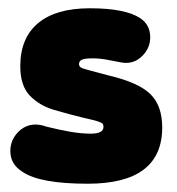

<svg xmlns="http://www.w3.org/2000/svg" viewBox="-20 -433 428 464"><path d="M192 11Q372 11 372 -125Q372 -177 344 -205Q316 -233 245 -250Q208 -260 192.5 -264Q177 -268 174 -271Q171 -274 171 -278Q171 -286 178.5 -289Q186 -292 204 -292Q213 -292 222.5 -291Q232 -290 242 -288Q268 -283 273.5 -282Q279 -281 285 -281Q308 -281 325.5 -299.5Q343 -318 343 -343Q343 -373 319 -389Q283 -413 197 -413Q115 -413 72 -377Q29 -341 29 -273Q29 -226 52 -202Q75 -178 110.5 -167.5Q146 -157 183 -148Q206 -143 215.5 -140Q225 -137 227.5 -134.5Q230 -132 230 -126Q230 -110 199 -110Q177 -110 150.5 -114.5Q124 -119 92 -127Q84 -130 77.5 -131Q71 -132 66 -132Q41 -132 23 -113Q5 -94 5 -68Q5 -36 34 -18Q76 11 192 11Z"/></svg>

Font: Beiruti Black
Style: Regular
Weight: 900
Designer: Arlette Boutros
Foundry: Boutros
Version: Version 1.41